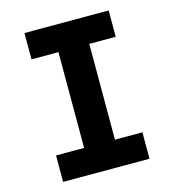

<svg xmlns="http://www.w3.org/2000/svg" viewBox="-108 -815 816 905"><g transform="rotate(-15 300.0 -362.5)"><path d="M88.5 -129H225.5V-596.5H94V-725H505V-596.5H376V-129H510V0H88.5Z"/></g></svg>

Font: JuliaMono ExtraBold
Style: Regular
Weight: 800
Monospace: yes
Designer: cormullion
Foundry: corm
Version: Version 0.055; ttfautohint (v1.8.4)